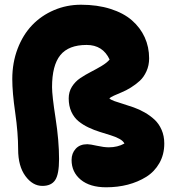

<svg xmlns="http://www.w3.org/2000/svg" viewBox="-20 -754 738 816"><path d="M431.2 42Q362.3 42 323.2 9.8Q284.2 -22.5 284.2 -74.2Q284.2 -102.5 301.8 -121.8Q319.3 -141.1 351.1 -141.1Q362.8 -141.1 392.1 -134.5Q421.4 -127.9 442.9 -127.9Q479.5 -127.9 508.8 -144Q503.4 -155.3 487.1 -164.1Q470.7 -172.9 449.5 -179.4Q428.2 -186 403.8 -193.6Q379.4 -201.2 356.2 -212.2Q333 -223.1 314 -238.5Q294.9 -253.9 283.4 -278.8Q272 -303.7 272 -335.9Q272 -363.3 285.6 -385.3Q299.3 -407.2 321 -421.9Q342.8 -436.5 365.7 -448.2Q388.7 -460 411.6 -473.6Q434.6 -487.3 445.8 -501Q417 -563 348.1 -563Q271.5 -563 236.3 -519.5Q201.2 -476.1 201.2 -383.8Q201.2 -348.1 216.1 -252Q231 -155.8 231 -78.1Q231 -13.2 214.4 11.5Q197.8 36.1 160.2 36.1Q118.7 36.1 87.9 -5.9Q57.1 -47.9 57.1 -119.1Q57.1 -188.5 44.7 -274.9Q32.2 -361.3 32.2 -418Q32.2 -487.8 54.9 -547.1Q77.6 -606.4 116.7 -647.2Q155.8 -688 209.5 -710.9Q263.2 -733.9 324.2 -733.9Q393.6 -733.9 449.2 -716.3Q504.9 -698.7 540.5 -667.7Q576.2 -636.7 595 -595.5Q613.8 -554.2 613.8 -505.9Q613.8 -476.1 602.5 -451.2Q591.3 -426.3 574.2 -410.6Q557.1 -395 536.4 -382.1Q515.6 -369.1 497.3 -361.8Q479 -354.5 463.9 -347.4Q448.7 -340.3 444.8 -335.9Q450.2 -330.1 466.6 -324.2Q482.9 -318.4 503.4 -312.3Q523.9 -306.2 548.1 -297.6Q572.3 -289.1 595.2 -275.9Q618.2 -262.7 636.7 -245.6Q655.3 -228.5 666.7 -202.4Q678.2 -176.3 678.2 -144Q678.2 -97.7 657.5 -61Q636.7 -24.4 601.6 -2.4Q566.4 19.5 523.2 30.8Q480 42 431.2 42Z"/></svg>

Font: Shantell Sans Bouncy
Style: Regular
Weight: 800
Designer: Stephen Nixon, Anya Danilova, Shantell Martin
Foundry: Arrow Type
Version: Version 1.006;[9816181b4]